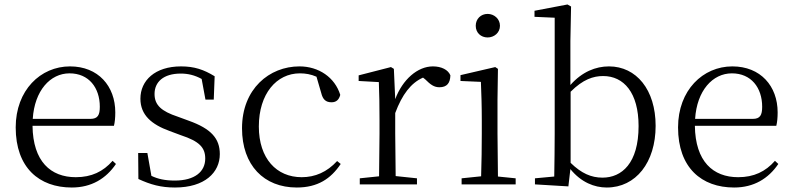

<svg xmlns="http://www.w3.org/2000/svg" viewBox="-20 -822 3534 856"><path d="M300 14C388 14 453 -26 497 -91L482 -105C440 -57 388 -32 318 -32C206 -32 127 -102 125 -261H488C492 -277 494 -297 494 -321C494 -438 418 -526 292 -526C161 -526 50 -420 50 -254C50 -74 155 14 300 14ZM126 -292C134 -418 204 -495 290 -495C376 -495 425 -431 425 -346C425 -309 416 -292 383 -292Z M760 14C893 14 960 -53 960 -135C960 -204 922 -248 821 -284L772 -302C700 -326 669 -353 669 -403C669 -456 708 -494 786 -494C818 -494 848 -487 879 -470L896 -378H933L937 -482C888 -512 846 -526 787 -526C671 -526 606 -463 606 -382C606 -309 656 -267 736 -238L787 -219C869 -192 895 -164 895 -115C895 -57 849 -17 759 -17C716 -17 684 -24 655 -38L637 -140H596L597 -24C651 1 697 14 760 14Z M1303 14C1396 14 1455 -25 1499 -91L1483 -104C1438 -55 1385 -32 1325 -32C1213 -32 1134 -115 1134 -258C1134 -404 1213 -495 1317 -495C1342 -495 1366 -491 1391 -480L1412 -408C1419 -379 1432 -366 1458 -366C1478 -366 1491 -376 1497 -399C1473 -477 1401 -526 1315 -526C1181 -526 1059 -426 1059 -250C1059 -85 1157 14 1303 14Z M1742 -318C1773 -401 1812 -452 1866 -476L1876 -468C1899 -445 1915 -433 1939 -433C1973 -433 1987 -452 1988 -486C1978 -511 1948 -526 1910 -526C1842 -526 1775 -468 1742 -380L1736 -515L1723 -523L1579 -486V-461L1669 -456C1671 -406 1672 -354 1672 -285V-227L1670 -36L1584 -27V0H1839V-27L1744 -37L1742 -227Z M2154 -655C2183 -655 2209 -676 2209 -707C2209 -738 2183 -760 2154 -760C2124 -760 2101 -738 2101 -707C2101 -676 2124 -655 2154 -655ZM2124 0H2279V-27L2200 -35L2198 -227V-378L2200 -515L2188 -523L2033 -487V-461L2124 -457C2126 -407 2128 -352 2128 -285V-227C2128 -173 2127 -91 2125 -36L2038 -27V0Z M2685 14C2815 14 2903 -98 2903 -261C2903 -422 2817 -526 2695 -526C2636 -526 2575 -502 2523 -443V-639L2526 -793L2510 -802L2363 -774V-747L2453 -743V-227C2453 -173 2452 -90 2451 -35L2365 -27V0L2514 9L2523 -68C2571 -9 2630 14 2685 14ZM2524 -413C2579 -468 2625 -483 2669 -483C2761 -483 2827 -409 2827 -260C2827 -94 2752 -30 2666 -30C2616 -30 2572 -49 2524 -96Z M3253 14C3341 14 3406 -26 3450 -91L3435 -105C3393 -57 3341 -32 3271 -32C3159 -32 3080 -102 3078 -261H3441C3445 -277 3447 -297 3447 -321C3447 -438 3371 -526 3245 -526C3114 -526 3003 -420 3003 -254C3003 -74 3108 14 3253 14ZM3079 -292C3087 -418 3157 -495 3243 -495C3329 -495 3378 -431 3378 -346C3378 -309 3369 -292 3336 -292Z"/></svg>

Font: Noto Serif JP Light
Style: Regular
Weight: 300
Designer: Ryoko NISHIZUKA 西塚涼子 (kana & ideographs); Frank Grießhammer (Latin, Greek & Cyrillic); Wenlong ZHANG 张文龙 (bopomofo); San
Foundry: Adobe
Version: Version 2.001;hotconv 1.1.0;makeotfexe 2.6.0